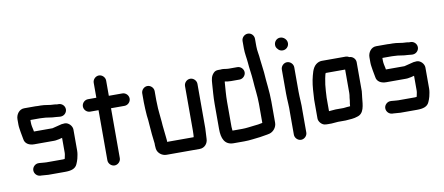

<svg xmlns="http://www.w3.org/2000/svg" viewBox="-73 -1046 3301 1429"><g transform="rotate(-10 1578.0 -331.5)"><path d="M371 -483H358C350 -485 343 -486 336 -486C303 -486 272 -496 238 -496H218C211 -497 204 -497 198 -497H113C75 -497 50 -460 50 -425V-383C50 -364 55 -343 57 -326C59 -310 65 -288 67 -272C71 -238 102 -220 140 -220H291C300 -220 308 -221 316 -223L328 -225C335 -226 343 -228 352 -231C352 -232 352 -232 353 -232V-118C353 -103 348 -92 346 -77L344 -73C340 -72 336 -72 331 -72H206C201 -72 195 -72 190 -73C178 -73 164 -76 154 -76H148C123 -77 100 -55 100 -30C100 -4 121 17 146 18H152C169 18 188 22 206 22H331C377 22 410 13 424 -20C429 -32 435 -46 438 -59C442 -78 447 -96 447 -118V-277C447 -305 420 -334 391 -334C382 -334 374 -333 367 -332C342 -326 319 -320 295 -314H155L153 -326C149 -344 144 -363 144 -383V-403H215C222 -402 229 -402 236 -402C267 -402 301 -392 332 -392C342 -392 355 -389 365 -389H371C396 -389 418 -410 418 -436C418 -462 396 -483 371 -483Z M656 -594V-481H593C568 -481 546 -460 546 -434C546 -408 568 -387 593 -387H656V-8C656 17 678 39 703 39C728 39 750 17 750 -8V-385H852C877 -385 899 -406 899 -432C899 -458 877 -479 852 -479H750V-594C750 -619 728 -641 703 -641C678 -641 656 -619 656 -594Z M998 -454V-386C998 -353 1001 -319 1003 -286C1005 -268 1010 -233 1010 -214C1013 -168 1018 -115 1024 -71V-56C1024 -47 1025 -38 1026 -31C1030 1 1061 28 1097 28H1348C1385 28 1411 -3 1411 -39C1411 -65 1415 -89 1415 -117V-452C1415 -477 1393 -499 1368 -499C1343 -499 1321 -477 1321 -452V-116C1321 -107 1320 -66 1318 -66H1118V-78L1116 -98C1112 -129 1110 -157 1106 -192L1104 -220C1101 -264 1093 -312 1093 -359C1092 -368 1092 -377 1092 -386V-454C1092 -479 1070 -501 1045 -501C1020 -501 998 -479 998 -454Z M1729 -523H1665C1645 -523 1631 -528 1612 -528C1609 -527 1605 -527 1600 -527H1585C1570 -527 1558 -522 1549 -512C1529 -491 1525 -468 1523 -433C1520 -383 1515 -337 1515 -282V-93C1515 -23 1535 30 1604 30H1684C1728 30 1765 23 1806 19C1831 14 1856 12 1879 6C1908 -2 1934 -32 1934 -67V-226C1934 -305 1922 -375 1918 -450C1915 -484 1909 -517 1906 -550C1904 -586 1895 -615 1895 -651V-708C1895 -733 1875 -755 1849 -755C1823 -755 1801 -733 1801 -708V-652C1801 -613 1809 -580 1812 -543C1815 -497 1824 -452 1827 -404C1830 -347 1840 -288 1840 -226V-82C1817 -77 1798 -74 1773 -72C1743 -69 1717 -64 1684 -64H1612C1611 -65 1611 -66 1611 -67C1610 -71 1610 -75 1610 -80C1609 -84 1609 -88 1609 -93V-282C1609 -334 1614 -378 1617 -425C1617 -428 1617 -431 1618 -434C1630 -431 1650 -429 1665 -429H1729C1754 -429 1776 -451 1776 -476C1776 -501 1754 -523 1729 -523Z M2052 -448V-265C2052 -217 2058 -168 2056 -123V45C2056 70 2078 92 2103 92C2128 92 2150 70 2150 45V-122C2152 -168 2146 -218 2146 -265V-448C2146 -473 2124 -495 2099 -495C2074 -495 2052 -473 2052 -448ZM2034 -636C2034 -623 2039 -613 2048 -604C2056 -593 2069 -587 2084 -587C2110 -587 2131 -608 2131 -634C2131 -661 2107 -684 2080 -684C2054 -684 2034 -662 2034 -636Z M2347 -82H2344V-183C2346 -216 2347 -250 2351 -281C2352 -292 2364 -366 2370 -366H2516V-189C2515 -181 2515 -176 2515 -173C2514 -168 2513 -161 2512 -153L2510 -131C2507 -117 2506 -107 2505 -91H2503C2502 -90 2501 -90 2500 -90C2495 -90 2489 -90 2482 -89L2464 -87C2460 -86 2457 -86 2454 -86H2395C2380 -86 2360 -82 2347 -82ZM2302 11C2307 12 2315 12 2324 12H2347C2361 12 2383 8 2397 8H2454C2466 8 2479 5 2491 5C2496 4 2500 4 2503 4C2516 3 2533 -1 2544 -5C2597 -19 2599 -80 2605 -142C2606 -149 2607 -154 2607 -158C2608 -165 2609 -174 2610 -186V-405C2610 -430 2588 -452 2563 -452C2554 -457 2546 -460 2537 -460H2356C2340 -460 2325 -454 2311 -443C2282 -419 2274 -375 2264 -332C2255 -287 2253 -236 2250 -185V-43C2250 -18 2276 11 2302 11Z M3031 -483H3018C3010 -485 3003 -486 2996 -486C2963 -486 2932 -496 2898 -496H2878C2871 -497 2864 -497 2858 -497H2773C2735 -497 2710 -460 2710 -425V-383C2710 -364 2715 -343 2717 -326C2719 -310 2725 -288 2727 -272C2731 -238 2762 -220 2800 -220H2951C2960 -220 2968 -221 2976 -223L2988 -225C2995 -226 3003 -228 3012 -231C3012 -232 3012 -232 3013 -232V-118C3013 -103 3008 -92 3006 -77L3004 -73C3000 -72 2996 -72 2991 -72H2866C2861 -72 2855 -72 2850 -73C2838 -73 2824 -76 2814 -76H2808C2783 -77 2760 -55 2760 -30C2760 -4 2781 17 2806 18H2812C2829 18 2848 22 2866 22H2991C3037 22 3070 13 3084 -20C3089 -32 3095 -46 3098 -59C3102 -78 3107 -96 3107 -118V-277C3107 -305 3080 -334 3051 -334C3042 -334 3034 -333 3027 -332C3002 -326 2979 -320 2955 -314H2815L2813 -326C2809 -344 2804 -363 2804 -383V-403H2875C2882 -402 2889 -402 2896 -402C2927 -402 2961 -392 2992 -392C3002 -392 3015 -389 3025 -389H3031C3056 -389 3078 -410 3078 -436C3078 -462 3056 -483 3031 -483Z"/></g></svg>

Font: Electronic
Style: ExBlk
Weight: 900
Version: Version 1.011